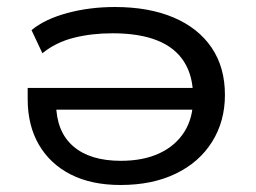

<svg xmlns="http://www.w3.org/2000/svg" viewBox="-20 -519 730 548"><path d="M324 9Q241 9 182 -21Q123 -51 91 -106Q59 -161 59 -236V-268H553V-206H118L140 -223Q141 -143 189 -101.5Q237 -60 325 -60Q389 -60 435 -81.5Q481 -103 506 -142.5Q531 -182 531 -236V-244Q531 -302 505.5 -342.5Q480 -383 429 -403.5Q378 -424 301 -424Q241 -424 190 -411Q139 -398 101 -367L70 -433Q107 -464 171 -481.5Q235 -499 308 -499Q405 -499 475.5 -469Q546 -439 584 -383Q622 -327 622 -248Q622 -173 585.5 -114.5Q549 -56 482 -23.5Q415 9 324 9Z"/></svg>

Font: Nunito Sans 10pt Expanded
Style: Regular
Weight: 400
Width: 7
Designer: Vernon Adams
Foundry: Vernon Adams
Version: Version 3.101;gftools[0.9.27]